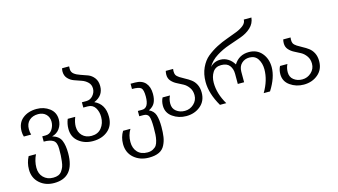

<svg xmlns="http://www.w3.org/2000/svg" viewBox="-105 -1102 3102 1764"><g transform="rotate(-15 1446.5 -220.0)"><path d="M417 47.9Q417 279.8 223.1 279.8Q140.6 279.8 85.4 230.5Q29.8 180.7 29.8 100.1Q29.8 35.6 59.1 -20H128.9Q100.1 39.6 100.1 102.1Q100.1 159.7 134.8 194.3Q170.4 230 227.1 230Q255.9 230 275.9 221.7Q296.9 212.9 310.1 193.8Q323.2 174.8 330.6 155.8Q337.4 137.2 341.3 105Q345.7 66.9 346.2 48.8Q347.2 16.6 347.2 -13.2Q347.2 -73.2 317.9 -92.8Q288.1 -112.8 227.1 -112.8V-163.1H258.8Q298.3 -163.1 320.8 -196.3Q344.2 -231 344.2 -271Q344.2 -315.4 315.9 -342.8Q287.6 -370.1 242.2 -370.1Q189.9 -370.1 157.2 -340.3Q125 -311 125 -257.8Q125 -227.1 132.8 -205.1H63Q55.2 -230 55.2 -254.9Q55.2 -335.4 107.4 -377.4Q160.2 -419.9 241.2 -419.9Q310.5 -419.9 362.3 -380.9Q414.1 -341.8 414.1 -273.9Q414.1 -225.6 387.7 -188Q361.8 -150.9 314.9 -139.2Q377 -121.1 397 -74.7Q417 -27.8 417 47.9Z M865.7 -179.2Q865.7 -94.2 809.6 -46.9Q753.9 0 667 0Q587.4 0 532.2 -44.4Q476.6 -88.9 476.6 -166Q476.6 -214.4 494.6 -257.8H565.9Q546.9 -209.5 546.9 -169.9Q546.9 -116.7 579.6 -83.5Q612.8 -49.8 667 -49.8Q728 -49.8 761.7 -91.8Q795.9 -134.3 795.9 -195.8Q795.9 -246.1 772.5 -283.7Q749 -320.8 701.7 -320.8H659.7V-371.1H701.7Q739.3 -371.1 764.6 -399.9Q791 -430.2 791 -466.8Q791 -503.9 767.1 -526.9Q742.7 -550.8 710 -562L641.6 -585.9Q608.4 -597.7 584.5 -623.5Q560.5 -649.9 560.5 -689.9Q560.5 -704.6 564.9 -720.2H631.8Q630.9 -709.5 630.9 -694.8Q630.9 -665 654.3 -647Q676.3 -629.9 711.9 -618.2Q752.4 -605 779.8 -594.2Q813.5 -581.1 837.4 -549.8Q860.8 -519 860.8 -471.2Q860.8 -379.9 770 -342.8Q865.7 -299.8 865.7 -179.2Z M1310.5 -276.9Q1310.5 -226.6 1293.9 -193.4Q1277.3 -160.2 1235.4 -140.1Q1279.3 -120.1 1293.5 -77.6Q1307.6 -34.2 1307.6 35.2Q1307.6 88.9 1301.3 130.9Q1295.4 170.9 1277.3 206.5Q1258.8 244.1 1221.7 261.7Q1184.1 279.8 1125.5 279.8Q1040 279.8 982.9 230.5Q925.3 180.7 925.3 97.2Q925.3 32.7 957.5 -20H1027.3Q995.6 31.7 995.6 97.2Q995.6 156.7 1029.3 193.4Q1063 230 1123.5 230Q1154.3 230 1176.3 218.3Q1199.2 206.1 1210 190.4Q1221.2 173.8 1228 144.5Q1234.4 116.7 1235.8 88.9Q1237.3 63.5 1237.3 22.9Q1237.3 -53.7 1226.1 -82Q1214.4 -110.8 1175.3 -110.8H1135.7V-161.1H1175.3Q1240.7 -161.1 1240.7 -271Q1240.7 -334 1221.7 -352.1Q1203.1 -370.1 1135.7 -370.1V-419.9H1177.7Q1243.2 -419.9 1276.9 -381.8Q1310.5 -343.8 1310.5 -276.9Z M1746.1 -172.9Q1746.1 -93.3 1690.9 -46.9Q1635.3 0 1555.2 0Q1482.9 0 1426.8 -39.6Q1370.1 -79.1 1370.1 -147.9Q1370.1 -189 1387.2 -222.2H1457.5Q1440.4 -189 1440.4 -147.9Q1440.4 -101.6 1473.1 -76.2Q1506.8 -49.8 1554.2 -49.8Q1603.5 -49.8 1640.1 -84Q1676.3 -117.7 1676.3 -167Q1676.3 -209 1655.3 -238.8Q1633.8 -269.5 1605 -285.2Q1580.6 -298.8 1545.9 -315.9Q1516.6 -330.6 1495.1 -355Q1474.1 -378.9 1474.1 -414.1Q1474.1 -430.7 1478.5 -450.2H1548.3Q1546.4 -438 1546.4 -430.2Q1546.4 -406.7 1552.2 -395Q1560.5 -378.4 1583.5 -363.8Q1607.9 -348.1 1633.3 -335Q1661.1 -320.8 1686.5 -301.8Q1713.4 -281.7 1729.5 -250Q1746.1 -217.3 1746.1 -172.9Z M2427.7 -231.9Q2427.7 -134.3 2355 -20H2294.9Q2357.9 -126.5 2357.9 -230Q2357.9 -287.1 2331.5 -328.6Q2305.2 -370.1 2251 -370.1Q2207 -370.1 2176.8 -341.3Q2147 -313 2147 -262.2V-163.1H2086.9V-259.8Q2086.9 -306.6 2062.5 -338.4Q2038.1 -370.1 1982.9 -370.1Q1928.7 -370.1 1902.3 -328.6Q1876 -287.1 1876 -230Q1876 -126 1939 -20H1878.9Q1805.7 -145.5 1805.7 -256.8Q1805.7 -331.5 1833 -390.6Q1860.4 -449.7 1902.8 -484.4Q1946.8 -520 1998 -546.9Q2046.4 -572.3 2101.6 -591.8Q2149.9 -608.9 2195.8 -627Q2237.8 -643.6 2266.1 -667Q2293 -689.5 2293 -720.2H2365.7Q2359.9 -664.6 2319.3 -627Q2280.3 -590.3 2220.2 -568.8Q2168 -549.8 2101.1 -527.3Q2038.6 -506.3 1980.5 -469.7Q1920.4 -432.1 1889.6 -377Q1928.2 -419.9 1988.8 -419.9Q2027.8 -419.9 2062 -398.4Q2094.7 -377.9 2116.7 -340.8Q2165.5 -419.9 2259.8 -419.9Q2336.9 -419.9 2382.3 -365.7Q2427.7 -311.5 2427.7 -231.9Z M2863.3 -172.9Q2863.3 -93.3 2808.1 -46.9Q2752.4 0 2672.4 0Q2600.1 0 2543.9 -39.6Q2487.3 -79.1 2487.3 -147.9Q2487.3 -189 2504.4 -222.2H2574.7Q2557.6 -189 2557.6 -147.9Q2557.6 -101.6 2590.3 -76.2Q2624 -49.8 2671.4 -49.8Q2720.7 -49.8 2757.3 -84Q2793.5 -117.7 2793.5 -167Q2793.5 -209 2772.5 -238.8Q2751 -269.5 2722.2 -285.2Q2697.8 -298.8 2663.1 -315.9Q2633.8 -330.6 2612.3 -355Q2591.3 -378.9 2591.3 -414.1Q2591.3 -430.7 2595.7 -450.2H2665.5Q2663.6 -438 2663.6 -430.2Q2663.6 -406.7 2669.4 -395Q2677.7 -378.4 2700.7 -363.8Q2725.1 -348.1 2750.5 -335Q2778.3 -320.8 2803.7 -301.8Q2830.6 -281.7 2846.7 -250Q2863.3 -217.3 2863.3 -172.9Z"/></g></svg>

Font: Miedinger*
Style: Book
Weight: 400
Version: Version 001.000